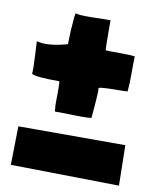

<svg xmlns="http://www.w3.org/2000/svg" viewBox="-77 -727 642 783"><g transform="rotate(10 244.0 -335.0)"><path d="M160 -257Q159 -257 159 -259Q156 -281 157 -308Q158 -340 157 -361Q157 -379 155 -381H153Q60 -381 42 -391Q41 -392 41 -393Q43 -411 40 -467L37 -526Q83 -513 164 -536L166 -599Q166 -590 170 -648L173 -666Q182 -660 243 -661Q313 -663 318 -662Q318 -544 320 -538Q333 -537 381 -537Q425 -537 441 -534Q440 -511 440 -459Q440 -416 437 -389Q434 -387 379 -387Q325 -386 318 -382Q320 -369 316 -320Q311 -265 311 -260V-258Q311 -253 237 -255Q161 -257 160 -256ZM20 -11 23 -171H466L469 -4Z"/></g></svg>

Font: Londrina Solid
Style: Regular
Weight: 400
Designer: Marcelo Magalhaes
Foundry: Marcelo Magalh„es
Version: Version 1.001 2011